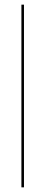

<svg xmlns="http://www.w3.org/2000/svg" viewBox="-20 -805 200 825"><path d="M72 0H83V-785H72Z"/></svg>

Font: Anybody UltraCondensed Thin Thin
Style: Regular
Weight: 250
Version: Version 1.111